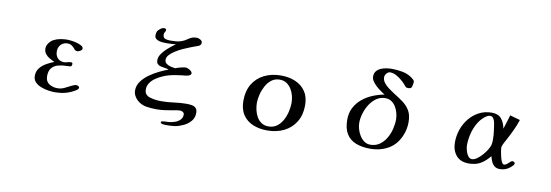

<svg xmlns="http://www.w3.org/2000/svg" viewBox="-62 -1217 5124 1786"><g transform="rotate(10 2500.0 -323.5)"><path d="M688 -84Q688 -71 675.5 -62Q663 -53 652 -47Q609 -23 565 -12.5Q521 -2 471 -2Q444 -2 409 -7.5Q374 -13 340.5 -26Q307 -39 285 -62Q263 -85 263 -120Q263 -164 287.5 -194.5Q312 -225 348.5 -245.5Q385 -266 420 -279Q397 -289 372.5 -303Q348 -317 332 -338Q316 -359 316 -388Q316 -401 320 -413Q324 -425 331 -435Q350 -464 379 -478.5Q408 -493 441 -498.5Q474 -504 505 -504Q517 -504 541.5 -501Q566 -498 592.5 -491Q619 -484 638 -473Q657 -462 657 -446Q657 -434 640.5 -424Q624 -414 613 -414Q600 -414 590 -421Q586 -423 583.5 -427Q581 -431 578 -435Q566 -449 550 -459.5Q534 -470 514 -470Q474 -470 449.5 -445Q425 -420 425 -380Q425 -341 447.5 -316.5Q470 -292 510 -292Q521 -292 539 -297.5Q557 -303 575 -303Q588 -303 588 -289Q588 -266 572.5 -264Q557 -262 540 -262Q497 -262 459.5 -252Q422 -242 399 -215Q376 -188 376 -137Q376 -88 410.5 -65.5Q445 -43 489 -43Q524 -43 555.5 -58Q587 -73 614 -87.5Q641 -102 660 -102Q667 -102 677.5 -97Q688 -92 688 -84Z M1802 -40Q1802 5 1775 37Q1748 69 1708 88Q1668 107 1629 114Q1608 117 1586 118Q1564 119 1542 119Q1537 119 1525 118Q1513 117 1502.5 113Q1492 109 1492 102Q1492 93 1507 90.5Q1522 88 1539 87.5Q1556 87 1562 87Q1589 85 1618.5 75.5Q1648 66 1669 46Q1690 26 1690 -6Q1690 -20 1677 -28.5Q1664 -37 1652 -37Q1637 -37 1622 -34.5Q1607 -32 1593 -29Q1553 -22 1512.5 -16Q1472 -10 1431 -10Q1382 -10 1334.5 -17.5Q1287 -25 1248 -59Q1229 -76 1217 -99.5Q1205 -123 1205 -149Q1205 -195 1233 -234Q1261 -273 1304.5 -304Q1348 -335 1394.5 -357.5Q1441 -380 1478 -393Q1462 -400 1442 -402.5Q1422 -405 1403 -409.5Q1384 -414 1372 -426Q1360 -438 1360 -462Q1360 -488 1375 -513Q1390 -538 1413 -561Q1436 -584 1460.5 -603.5Q1485 -623 1504 -637Q1483 -635 1462 -633.5Q1441 -632 1420 -632Q1405 -632 1385.5 -633Q1366 -634 1347 -639Q1328 -644 1315.5 -655Q1303 -666 1303 -687Q1303 -704 1308 -719Q1314 -735 1334.5 -750.5Q1355 -766 1372 -766Q1377 -766 1384.5 -763.5Q1392 -761 1392 -753Q1392 -741 1384.5 -730.5Q1377 -720 1377 -708Q1377 -677 1398 -669.5Q1419 -662 1444 -662Q1472 -662 1500 -664Q1528 -666 1554 -676Q1580 -686 1598 -699Q1616 -712 1636.5 -721.5Q1657 -731 1688 -731Q1702 -731 1720.5 -720Q1739 -709 1739 -692Q1739 -676 1726 -666Q1722 -662 1715 -659.5Q1708 -657 1703 -655Q1683 -648 1650 -635.5Q1617 -623 1580 -606.5Q1543 -590 1510 -569.5Q1477 -549 1456 -526.5Q1435 -504 1435 -479Q1435 -456 1452.5 -443Q1470 -430 1494 -424Q1518 -418 1535 -416Q1547 -421 1565.5 -426.5Q1584 -432 1602.5 -436Q1621 -440 1633 -440Q1642 -440 1657 -433.5Q1672 -427 1683.5 -417Q1695 -407 1695 -397Q1695 -384 1684 -377.5Q1673 -371 1662 -369Q1650 -366 1638 -365Q1626 -364 1614 -363Q1583 -359 1552 -354Q1521 -349 1490 -341Q1463 -334 1430.5 -319.5Q1398 -305 1368.5 -284.5Q1339 -264 1320.5 -236.5Q1302 -209 1302 -176Q1302 -147 1315.5 -131Q1329 -115 1351 -108Q1373 -101 1397 -97Q1414 -94 1430 -93Q1446 -92 1462 -92Q1522 -92 1581.5 -100.5Q1641 -109 1701 -109Q1726 -109 1749 -105Q1772 -101 1787 -86.5Q1802 -72 1802 -40Z M2659 -288Q2659 -320 2650.5 -353.5Q2642 -387 2624 -416Q2606 -445 2579 -463Q2552 -481 2514 -481Q2469 -481 2436.5 -456Q2404 -431 2383 -392Q2362 -353 2351.5 -310Q2341 -267 2341 -230Q2341 -198 2349 -163.5Q2357 -129 2374 -99.5Q2391 -70 2418.5 -52Q2446 -34 2484 -34Q2531 -34 2564 -58.5Q2597 -83 2618 -122Q2639 -161 2649 -205Q2659 -249 2659 -288ZM2787 -287Q2787 -195 2747 -129.5Q2707 -64 2637.5 -29.5Q2568 5 2479 5Q2404 5 2344 -20Q2284 -45 2249 -97Q2214 -149 2214 -230Q2214 -322 2253 -387Q2292 -452 2361.5 -486.5Q2431 -521 2520 -521Q2594 -521 2654.5 -495.5Q2715 -470 2751 -418Q2787 -366 2787 -287Z M3643 -304Q3643 -332 3635 -363Q3627 -394 3611 -421Q3595 -448 3570 -465Q3545 -482 3512 -482Q3464 -482 3427 -456Q3390 -430 3364 -389Q3338 -348 3324.5 -301.5Q3311 -255 3311 -214Q3311 -186 3320 -154.5Q3329 -123 3346.5 -95Q3364 -67 3389 -49Q3414 -31 3446 -31Q3497 -31 3534 -57Q3571 -83 3595.5 -124.5Q3620 -166 3631.5 -213.5Q3643 -261 3643 -304ZM3762 -298Q3762 -236 3739 -178Q3702 -84 3626 -39Q3550 6 3451 6Q3373 6 3315.5 -17Q3258 -40 3227 -90.5Q3196 -141 3196 -224Q3196 -288 3221.5 -337Q3247 -386 3290 -422Q3333 -458 3387 -480.5Q3441 -503 3497 -513Q3480 -524 3457.5 -540Q3435 -556 3413.5 -575.5Q3392 -595 3377.5 -617Q3363 -639 3363 -661Q3363 -692 3379 -711.5Q3395 -731 3420 -742Q3445 -753 3473 -757Q3501 -761 3525 -761Q3577 -761 3628.5 -750.5Q3680 -740 3722 -708Q3730 -702 3737.5 -694Q3745 -686 3745 -675Q3745 -670 3743 -658.5Q3741 -647 3738.5 -636.5Q3736 -626 3733 -622Q3728 -615 3720 -613Q3712 -611 3704 -611Q3697 -611 3691 -612Q3685 -613 3679 -617Q3675 -621 3671.5 -626Q3668 -631 3664 -635Q3647 -655 3622 -676Q3597 -697 3569 -711.5Q3541 -726 3514 -726Q3495 -726 3480 -708Q3465 -690 3465 -672Q3465 -643 3485 -618Q3505 -593 3532.5 -573.5Q3560 -554 3581 -540Q3632 -509 3673 -478.5Q3714 -448 3738 -406.5Q3762 -365 3762 -298Z M4563 -272Q4563 -292 4562 -312.5Q4561 -333 4558 -352Q4556 -365 4553.5 -387.5Q4551 -410 4546 -433.5Q4541 -457 4530 -473Q4519 -489 4501 -489Q4488 -489 4478 -484.5Q4468 -480 4457 -472Q4415 -441 4387.5 -392.5Q4360 -344 4347 -289.5Q4334 -235 4334 -183Q4334 -169 4338 -149Q4342 -129 4350 -109Q4358 -89 4371 -76Q4384 -63 4402 -63Q4423 -63 4448 -80.5Q4473 -98 4496.5 -124.5Q4520 -151 4536.5 -178Q4553 -205 4558 -224Q4561 -236 4562 -248Q4563 -260 4563 -272ZM4801 -93Q4801 -88 4799.5 -85Q4798 -82 4795 -77Q4770 -48 4740 -32.5Q4710 -17 4671 -17Q4641 -17 4622 -32.5Q4603 -48 4592.5 -72Q4582 -96 4576 -121H4575Q4536 -72 4490.5 -45Q4445 -18 4380 -18Q4300 -18 4259.5 -66.5Q4219 -115 4219 -191Q4219 -253 4239.5 -312Q4260 -371 4298.5 -418Q4337 -465 4390.5 -493Q4444 -521 4510 -521Q4571 -521 4601 -485Q4631 -449 4641 -393Q4652 -426 4662 -459Q4672 -492 4682 -526L4778 -499Q4762 -448 4739 -400Q4728 -376 4716 -352.5Q4704 -329 4692 -306Q4682 -287 4672 -269Q4662 -251 4655 -231Q4652 -224 4652 -213Q4652 -204 4656 -180.5Q4660 -157 4666.5 -130Q4673 -103 4682.5 -84Q4692 -65 4702 -65Q4718 -65 4731.5 -76Q4745 -87 4756.5 -98.5Q4768 -110 4779 -110Q4785 -110 4793 -104.5Q4801 -99 4801 -93Z"/></g></svg>

Font: Kaisei Tokumin
Style: Bold
Weight: 700
Designer: Font-Kai, 金井和夫
Foundry: KAZUO KANAI
Version: Version 5.003